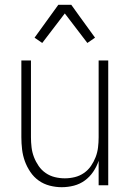

<svg xmlns="http://www.w3.org/2000/svg" viewBox="-20 -772 540 800"><path d="M237 8Q212 8 187 1.5Q162 -5 141.5 -19.5Q121 -34 106.5 -55.5Q92 -77 83.5 -100.5Q75 -124 72 -149.5Q69 -175 69 -200V-520H109V-200Q109 -179 111.5 -158Q114 -137 121.5 -117.5Q129 -98 141 -80.5Q153 -63 170.5 -51Q188 -39 208.5 -34Q229 -29 250 -29Q271 -29 291.5 -34Q312 -39 329.5 -51Q347 -63 359 -80.5Q371 -98 378.5 -117.5Q386 -137 388.5 -158Q391 -179 391 -200V-520H431V0H391V-102Q383 -78 368.5 -56.5Q354 -35 333.5 -20Q313 -5 288 1.5Q263 8 237 8ZM156 -593 124 -615 223 -752H277L310 -706L376 -615L344 -593L250 -716Z"/></svg>

Font: Iosevka SS18 Extralight
Style: Regular
Weight: 200
Monospace: yes
Designer: Belleve Invis
Foundry: Belleve Invis
Version: Version 25.1.1; ttfautohint (v1.8.4)